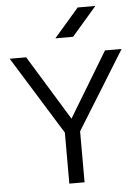

<svg xmlns="http://www.w3.org/2000/svg" viewBox="-63 -1041 781 1080"><g transform="rotate(-5 327.0 -501.5)"><path d="M377 -831H277L417 -993H517ZM370 -298V-10H284V-298L11 -739H104L328 -373L549 -739H643Z"/></g></svg>

Font: Kakao Big Sans
Style: Regular
Weight: 400
Designer: Park Young-rak; Lee Sang-min; Kim Jung-jin; Min Bon; Park Min-gyu;
Foundry: Kakao Corporation
Version: Version 2.003